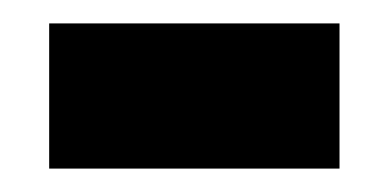

<svg xmlns="http://www.w3.org/2000/svg" viewBox="-20 -348 331 164"><path d="M22 -204V-328H270V-204Z"/></svg>

Font: Bricolage Grotesque 24pt SemiCondensed
Style: Bold
Weight: 700
Width: 4
Designer: Mathieu Triay
Foundry: Atelier Triay
Version: Version 1.001;gftools[0.9.33.dev8+g029e19f]